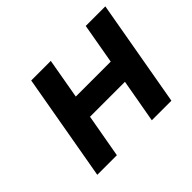

<svg xmlns="http://www.w3.org/2000/svg" viewBox="-116 -688 865 865"><g transform="rotate(-45 316.0 -255.5)"><path d="M69.4 0 159.4 -511H284.2L250.2 -317.8H472.8L506.8 -511H631.6L541.6 0H416.8L453.8 -208.2H231.2L194.2 0Z"/></g></svg>

Font: Overpass
Style: Italic
Weight: 400
Italic angle: -10°
Designer: Delve Withrington, Dave Bailey, Thomas Jockin
Foundry: Delve Fonts LLC
Version: Version 4.000